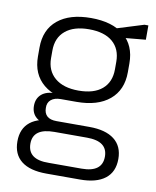

<svg xmlns="http://www.w3.org/2000/svg" viewBox="-84 -624 709 873"><g transform="rotate(10 271.0 -187.0)"><path d="M268 -160Q170 -160 115 -205.5Q60 -251 60 -333V-374Q60 -457 115 -502Q170 -547 268 -547Q366 -547 420.5 -502Q475 -457 475 -374V-333Q475 -251 420.5 -205.5Q366 -160 268 -160ZM190 185Q114 185 74.5 154Q35 123 35 63Q35 4 74 -27Q113 -58 190 -58H346Q421 -58 461 -27Q501 4 501 63Q501 123 461 154Q421 185 346 185ZM344 135Q439 135 439 63Q439 -8 344 -8H193Q95 -8 95 63Q95 137 193 135ZM168 -36Q127 -36 104 -55.5Q81 -75 81 -109Q81 -143 103.5 -162.5Q126 -182 169 -182H268V-160H196Q167 -160 151 -146.5Q135 -133 136 -109Q136 -84 150.5 -71Q165 -58 194 -58H268V-36ZM268 -212Q339 -212 377 -244.5Q415 -277 415 -336V-371Q415 -430 377 -462.5Q339 -495 268 -495Q198 -495 159 -462.5Q120 -430 120 -371V-336Q120 -278 159 -245Q198 -212 268 -212ZM380 -518 512 -559H530V-493L380 -479Z"/></g></svg>

Font: Pathway Extreme 8pt Thin
Style: Regular
Weight: 100
Designer: Eduardo Rodriguez Tunni
Foundry: Eduardo Rodriguez Tunni
Version: Version 1.000